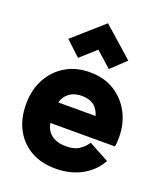

<svg xmlns="http://www.w3.org/2000/svg" viewBox="-142 -857 816 960"><g transform="rotate(20 266.0 -377.5)"><path d="M266 9Q192 9 136.5 -22Q81 -53 50 -110Q19 -167 19 -245Q19 -320 50 -378Q81 -436 136.5 -469.5Q192 -503 266 -503Q343 -503 398 -468Q453 -433 483 -375.5Q513 -318 513 -247Q513 -231 512 -218Q511 -205 509 -197H140V-307H384L370 -271Q370 -318 345 -348Q320 -378 268 -378Q220 -378 192 -350Q164 -322 164 -275V-220Q164 -169 194 -141.5Q224 -114 278 -114Q321 -114 346.5 -130.5Q372 -147 389 -173L497 -115Q466 -58 406 -24.5Q346 9 266 9ZM184 -550 106 -623 266 -764 425 -623 348 -550 234 -652H298Z"/></g></svg>

Font: Gabarito ExtraBold
Style: Regular
Weight: 800
Designer: Leandro Assis / Alvaro Franca / Felipe Casaprima
Foundry: Naipe Foundry
Version: Version 1.000